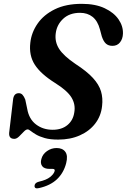

<svg xmlns="http://www.w3.org/2000/svg" viewBox="-20 -734 677 1026"><path d="M291 12Q248 12 219.2 3.8Q190.5 -4.5 172.5 -15.2Q154.5 -26 144.2 -34.2Q134 -42.5 127.5 -42.5Q118.5 -42.5 106.8 -30Q95 -17.5 82 -4.8Q69 8 56.5 8Q26 8 29 -25L49.5 -199Q52.5 -236 80.5 -236Q92.5 -236 100.5 -227.2Q108.5 -218.5 115 -202L125.5 -152Q135 -97.5 172.5 -69Q210 -40.5 261.5 -40.5Q310 -40.5 340.5 -65.8Q371 -91 377 -133.5Q384.5 -176 362 -213Q339.5 -250 273 -291.5Q197.5 -339 165.8 -388.5Q134 -438 142 -505.5Q148 -560.5 181 -608Q214 -655.5 273.2 -684.5Q332.5 -713.5 417 -713.5Q489.5 -713.5 539 -690.2Q588.5 -667 613.5 -630.5Q638.5 -594 637 -554Q636 -526 621.2 -507.5Q606.5 -489 581 -489Q559.5 -489 546.2 -500.8Q533 -512.5 524 -539.5L514 -577Q502 -622 474.8 -643.8Q447.5 -665.5 408 -665.5Q352 -665.5 318 -634Q284 -602.5 278 -557Q271.5 -511.5 295.5 -473.5Q319.5 -435.5 383 -392.5Q444 -353 476.5 -317.5Q509 -282 519.8 -245.8Q530.5 -209.5 525.5 -167.5Q520 -114.5 489 -74Q458 -33.5 407 -10.8Q356 12 291 12ZM245 168.5Q216 168.5 205.2 153.5Q194.5 138.5 201 116Q207.5 90 231 73.5Q254.5 57 282.5 57Q314.5 57 329.2 77.5Q344 98 333.5 138.5Q320 190 284.5 223.8Q249 257.5 189 271Q164.5 277 164.5 259.5Q165.5 242.5 187.5 237Q228 228 248 211.8Q268 195.5 272 180Q275 168.5 261 168.5Z"/></svg>

Font: Fraunces 9pt SemiBold
Style: Italic
Weight: 600
Italic angle: -16°
Version: Version 1.000;[b76b70a41]